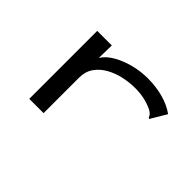

<svg xmlns="http://www.w3.org/2000/svg" viewBox="-85 -695 921 921"><g transform="rotate(45 375.0 -235.0)"><path d="M159 -460H258L256 -374Q276 -405 314.5 -426.5Q353 -448 399.5 -459.5Q446 -471 492 -471Q548 -471 597 -457.5Q646 -444 682 -418L639 -346L634 -337L627 -342Q625 -349 620.5 -354.5Q616 -360 602 -369Q572 -383 543 -389Q514 -395 481 -395Q444 -395 404.5 -386.5Q365 -378 331 -359Q297 -340 276.5 -310.5Q256 -281 256 -239V1H159Z"/></g></svg>

Font: Inconsolata ExtraExpanded Medium
Style: Regular
Weight: 500
Width: 8
Monospace: yes
Designer: Raph Levien, Cyreal, Brenton Simpson
Foundry: Raph Levien, Cyreal, Google
Version: Version 3.001; ttfautohint (v1.8.2.53-6de2)